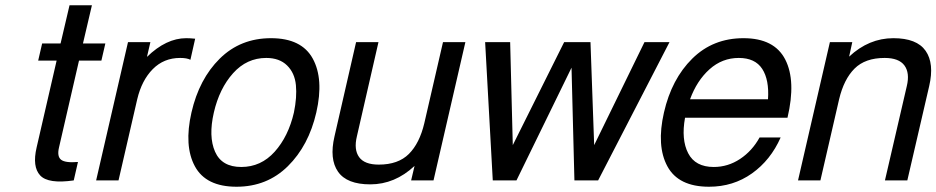

<svg xmlns="http://www.w3.org/2000/svg" viewBox="-20 -685 3555 729"><path d="M125 -455 140 -520H210L244 -665H329L295 -520H380L365 -455H280L204 -125Q196 -91 212 -78.5Q228 -66 276 -70L260 0Q163 14 132.5 -19Q102 -52 119 -125L195 -455Z M703 -458Q690 -465 664 -465Q602 -465 560 -422.5Q518 -380 501 -308L430 0H345L466 -525H551L538 -469Q611 -540 687 -540Q703 -540 721 -538Z M1181 -258Q1152 -132 1073 -54Q994 24 878 24Q762 24 720 -53.5Q678 -131 707 -258Q736 -385 814.5 -462.5Q893 -540 1009 -540Q1125 -540 1167.5 -462.5Q1210 -385 1181 -258ZM896 -51Q971 -51 1023 -109Q1075 -167 1096 -258Q1108 -316 1103.5 -362Q1099 -408 1070 -436.5Q1041 -465 991 -465Q917 -465 865 -407Q813 -349 792 -258Q771 -167 796.5 -109Q822 -51 896 -51Z M1747 -525 1626 0H1541L1554 -55Q1479 15 1386 15Q1297 15 1263.5 -33Q1230 -81 1250 -167L1332 -525H1417L1335 -167Q1323 -117 1343.5 -88.5Q1364 -60 1418 -60Q1492 -60 1532.5 -100.5Q1573 -141 1591 -217L1662 -525Z M1851 0 1822 -525H1917L1927 -134L2122 -525H2147H2197H2222L2236 -134L2427 -525H2522L2251 0H2241H2171H2161L2150 -428L1941 0H1931H1861Z M2672 24Q2556 24 2514 -53.5Q2472 -131 2501 -258Q2530 -385 2608.5 -462.5Q2687 -540 2803 -540Q2920 -540 2961.5 -459Q3003 -378 2970 -238H2885H2581Q2566 -155 2593 -103Q2620 -51 2690 -51Q2744 -51 2790 -81.5Q2836 -112 2864 -163H2944Q2906 -77 2835 -26.5Q2764 24 2672 24ZM2785 -465Q2722 -465 2674 -422Q2626 -379 2600 -308H2896Q2901 -382 2874 -423.5Q2847 -465 2785 -465Z M3010 0 3131 -525H3216L3204 -470Q3279 -540 3372 -540Q3461 -540 3494.5 -492Q3528 -444 3508 -358L3425 0H3340L3423 -358Q3435 -408 3414 -436.5Q3393 -465 3339 -465Q3265 -465 3224.5 -424.5Q3184 -384 3166 -308L3095 0Z"/></svg>

Font: Miedinger
Style: Italic
Weight: 400
Italic angle: -13°
Version: Version 001.000